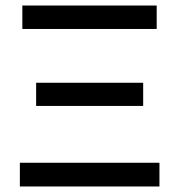

<svg xmlns="http://www.w3.org/2000/svg" viewBox="-20 -676 650 696"><path d="M52 0V-86H558V0ZM111 -292V-376H499V-292ZM61 -571V-656H548V-571Z"/></svg>

Font: Ysabeau SemiBold
Style: Regular
Weight: 600
Designer: Christian Thalmann (Catharsis Fonts)
Version: Version 2.000;gftools[0.9.27.dev2+g8671c4b]